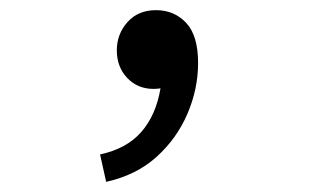

<svg xmlns="http://www.w3.org/2000/svg" viewBox="-20 -168 620 378"><path d="M189 190 177 136Q229 125 258 92Q287 59 296 6Q288 7 282 7Q251 7 230.5 -14.5Q210 -36 210 -69Q210 -101 231 -124.5Q252 -148 287 -148Q323 -148 346.5 -123Q370 -98 370 -44Q370 7 349 56Q328 105 288 141Q248 177 189 190Z"/></svg>

Font: Sometype Mono Medium
Style: Regular
Weight: 500
Monospace: yes
Designer: Ryoichi Tsunekawa
Foundry: Dharma Type
Version: Version 1.000; ttfautohint (v1.8.3)